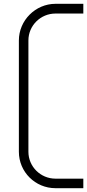

<svg xmlns="http://www.w3.org/2000/svg" viewBox="-20 -837 457 1007"><path d="M417 150V100H271C193 100 129 37 129 -41V-625C129 -703 193 -766 271 -766H417V-817H271C166 -817 79 -730 79 -625V-41C79 65 165 150 271 150Z"/></svg>

Font: linja pona
Style: Regular
Weight: 400
Foundry: jan Same & David A Roberts
Version: Version 4.9